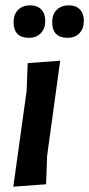

<svg xmlns="http://www.w3.org/2000/svg" viewBox="-20 -697 335 721"><path d="M239 -677Q265 -677 280 -661.5Q295 -646 295 -619Q295 -590 278.5 -572.5Q262 -555 234 -555Q176 -555 176 -614Q176 -643 193 -660Q210 -677 239 -677ZM93 -677Q120 -677 135 -661.5Q150 -646 150 -619Q150 -590 133.5 -572.5Q117 -555 89 -555Q31 -555 31 -614Q31 -643 48 -660Q65 -677 93 -677ZM206 -469 157 -112 153 -5 30 4 80 -356 84 -460Z"/></svg>

Font: Alegreya Sans SC
Style: Bold Italic
Weight: 700
Italic angle: -7°
Designer: Juan Pablo del Peral
Foundry: Huerta Tipografica
Version: Version 2.007